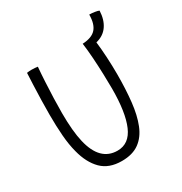

<svg xmlns="http://www.w3.org/2000/svg" viewBox="-186 -928 1031 1086"><g transform="rotate(-30 330.0 -385.0)"><path d="M297.5 20.5Q213.5 20.5 165.8 -27.5Q118 -75.5 96.5 -159.5Q83 -210 78 -273.5Q73 -337 73 -411Q73 -453 74.2 -504.8Q75.5 -556.5 77.5 -604Q79.5 -651.5 81 -680Q87.5 -681 95.5 -681.8Q103.5 -682.5 111.5 -682.5Q123.5 -682.5 134.2 -681.5Q145 -680.5 151.5 -679.5Q147.5 -636 144.8 -584Q142 -532 140.2 -479.8Q138.5 -427.5 138.5 -384Q138.5 -265 156 -192Q191 -42.5 305.5 -42.5Q382 -42.5 417.5 -125Q453 -207.5 453 -363Q453 -402.5 451.2 -456.8Q449.5 -511 445.8 -566.2Q442 -621.5 436 -665Q497.5 -668 524 -698.2Q550.5 -728.5 550.5 -789.5Q566 -789.5 585.8 -786.5Q605.5 -783.5 612.5 -779.5Q610 -721 583.5 -683Q557 -645 507 -633Q512.5 -588.5 515.8 -530Q519 -471.5 519 -417.5Q519 -320.5 510.2 -240.2Q501.5 -160 478.2 -101.5Q455 -43 411.2 -11.2Q367.5 20.5 297.5 20.5Z"/></g></svg>

Font: Grandstander ExtraLight
Style: Regular
Weight: 200
Designer: Tyler Finck
Foundry: Etcetera Type Co
Version: Version 1.200; ttfautohint (v1.8.3)